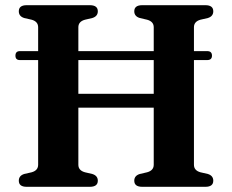

<svg xmlns="http://www.w3.org/2000/svg" viewBox="-20 -720 894 740"><path d="M282 -85Q282 -63 307.5 -56L335.5 -49.5Q357 -43 357 -23.5Q357 0 326 0H83Q52.5 0 52.5 -23.5Q52.5 -43 73.5 -49.5L102 -56Q127 -63 127 -85V-488.5H56.5Q39.5 -488.5 39.5 -505.5Q39.5 -523 57 -523H127V-615Q127 -637 102 -644L73.5 -650.5Q52.5 -657 52.5 -676.5Q52.5 -700 83 -700H326Q357 -700 357 -676.5Q357 -657 335.5 -650.5L307.5 -644Q282 -637 282 -615V-523H572.5V-615Q572.5 -637 547 -644L519 -650.5Q497.5 -657 497.5 -676.5Q497.5 -700 528.5 -700H771.5Q802 -700 802 -676.5Q802 -657 781 -650.5L752.5 -644Q727.5 -637 727.5 -615V-523H778.5Q797 -523 797 -505.5Q797 -488.5 778.5 -488.5H727.5V-85Q727.5 -63 752.5 -56L781 -49.5Q802 -43 802 -23.5Q802 0 771.5 0H528.5Q497.5 0 497.5 -23.5Q497.5 -43 519 -49.5L547 -56Q572.5 -63 572.5 -85V-305H282ZM282 -358.5H572.5V-488.5H282Z"/></svg>

Font: Fraunces 9pt SemiBold
Style: Regular
Weight: 600
Version: Version 1.000;[b76b70a41]